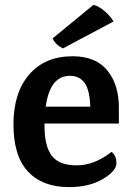

<svg xmlns="http://www.w3.org/2000/svg" viewBox="-20 -750 537 785"><path d="M162 -245V-234Q162 -153 191.5 -113.5Q221 -74 293.5 -74Q366 -74 436 -129Q456 -114 456 -82.5Q456 -51 400.5 -18Q345 15 262 15Q154 15 94.5 -48.5Q35 -112 35 -241.5Q35 -371 99.5 -445.5Q164 -520 277 -520Q373 -520 420.5 -460Q468 -400 466 -302V-245ZM266 -440Q184 -440 167 -314H349Q347 -382 326 -411Q305 -440 266 -440ZM444 -662 237 -552Q206 -568 195 -593L362 -730Q385 -725 410 -702.5Q435 -680 444 -662Z"/></svg>

Font: Karma
Style: Bold
Weight: 700
Designer: Joana Correia
Foundry: Indian Type Foundry
Version: Version 1.202;PS 1.0;hotconv 1.0.78;makeotf.lib2.5.61930; tt